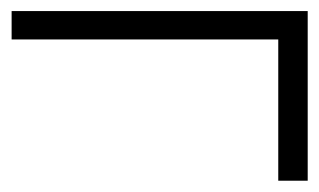

<svg xmlns="http://www.w3.org/2000/svg" viewBox="-20 -520 577 347"><path d="M536.1 -193.4H482.9V-448.7H1V-500H536.1Z"/></svg>

Font: HM XNiloofar
Style: Regular
Weight: 400
Designer: Hossein Movahhedian
Version: Version 2.8, 2015